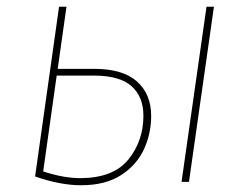

<svg xmlns="http://www.w3.org/2000/svg" viewBox="-20 -539 735 569"><path d="M428 -195Q428 -144 407 -97.5Q386 -51 339.5 -20.5Q293 10 220 10Q159 10 84 -16L155 -519H177L151 -335H259Q344 -335 386 -297.5Q428 -260 428 -195ZM614 -519 540 0H518L592 -519ZM405 -196Q405 -252 370 -283.5Q335 -315 258 -315H148L108 -31Q168 -11 220 -11Q317 -12 361 -67Q405 -122 405 -196Z"/></svg>

Font: FiraGO Thin
Style: Italic
Weight: 100
Italic angle: -8°
Designer: bBox Type GmbH
Foundry: bBox Type GmbH
Version: Version 1.001